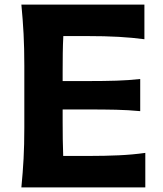

<svg xmlns="http://www.w3.org/2000/svg" viewBox="-20 -809 702 829"><path d="M72.3 0Q78.6 -64 81.8 -123.8Q85 -183.6 85 -257.8V-524.9Q85 -601.1 81.8 -662.4Q78.6 -723.6 72.3 -789.1H603.5V-639.6Q551.8 -646.5 492.7 -649.9Q433.6 -653.3 353.5 -653.3H253.4Q251.5 -616.2 251 -578.9Q250.5 -541.5 250.5 -498.5V-459H357.9Q431.2 -459 483.6 -460.7Q536.1 -462.4 585.4 -467.8V-329.1Q533.7 -334 481.2 -335.2Q428.7 -336.4 357.4 -336.4H250.5V-284.7Q250.5 -243.7 251 -207.5Q251.5 -171.4 252.9 -135.7H365.2Q432.1 -135.7 492.2 -138.4Q552.2 -141.1 607.4 -148.9V0Z"/></svg>

Font: Pinar-FD Bold
Style: Regular
Weight: 700
Designer: Amin Abedi
Version: Version 3.000